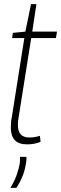

<svg xmlns="http://www.w3.org/2000/svg" viewBox="-20 -684 294 923"><path d="M172 -31 175 -2Q157 5 141 7.5Q125 10 111 10Q69 10 50.5 -11Q32 -32 32 -70Q32 -81 33 -94.5Q34 -108 37 -122L97 -501H38L42 -526L102 -532L129 -664H155L135 -532H254L249 -501H130L70 -123Q68 -112 67 -102Q66 -92 66 -84Q66 -53 79.5 -38Q93 -23 123 -23Q134 -23 146.5 -25Q159 -27 172 -31ZM76 70H107Q108 83 105 100Q100 134 88.5 162.5Q77 191 59 219H30Q50 186 60 157.5Q70 129 75 102Q77 85 76 70Z"/></svg>

Font: Georama Condensed ExtraLight
Style: Italic
Weight: 200
Width: 3
Italic angle: -9°
Designer: Jean-Baptiste Levee
Foundry: Production Type
Version: Version 1.000